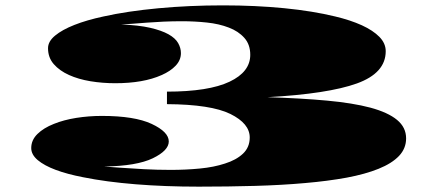

<svg xmlns="http://www.w3.org/2000/svg" viewBox="-20 -678 1626 726"><path d="M731.4 27.8Q604.5 27.8 492.9 18.8Q381.3 9.8 294.4 -7.8Q233.9 -19.5 190.9 -35.6Q147.5 -51.8 122.8 -72.5Q98.1 -93.3 98.1 -118.2Q98.1 -148.4 121.6 -171.4Q145 -194.3 183.6 -209.5Q220.7 -224.6 268.3 -232.2Q315.9 -239.7 365.2 -239.7Q488.8 -239.7 553.5 -209.5Q618.2 -179.2 618.2 -143.1Q618.2 -108.9 557.9 -79.6Q497.6 -50.3 373.5 -48.3Q394.5 -46.9 434.1 -43.9Q473.6 -41 523.7 -38.3Q573.7 -35.6 625.5 -35.6Q683.1 -35.6 736.1 -40.8Q789.1 -45.9 830.6 -59.6Q873 -72.8 898.7 -96.9Q924.3 -121.1 924.3 -158.2Q924.3 -210.9 851.1 -247.1Q777.8 -283.2 611.3 -284.2V-331.5Q769 -331.5 848.1 -369.1Q926.3 -406.2 926.3 -470.7Q926.3 -509.8 903.8 -534.9Q881.3 -560.1 845.2 -573.7Q808.6 -587.9 762.2 -592.8Q715.8 -597.7 668 -597.7Q632.8 -597.7 598.6 -596.2Q564.5 -594.7 534.2 -592.3Q501.5 -589.8 477.5 -587.9Q453.6 -585.9 438 -585.4Q503.9 -583 547.4 -573Q590.8 -563 617.2 -548.3Q643.1 -533.7 653.6 -515.1Q664.1 -496.6 664.1 -477.1Q664.1 -450.7 644.3 -429.7Q624.5 -408.7 590.8 -394Q522 -363.3 415.5 -363.3Q367.7 -363.3 322 -370.8Q276.4 -378.4 240.7 -394.5Q205.1 -410.6 183.3 -435.5Q161.6 -460.4 161.6 -495.6Q161.6 -521.5 188.5 -543.5Q214.8 -565.4 261.2 -583.7Q307.6 -602.1 371.1 -615.7Q460.9 -635.7 578.1 -646.7Q695.3 -657.7 823.2 -657.7Q946.3 -657.7 1054.9 -647Q1163.6 -636.2 1247.6 -615.7Q1304.7 -602.1 1348.1 -582.5Q1390.6 -563 1414.6 -538.6Q1438.5 -514.2 1438.5 -484.4Q1438.5 -401.9 1329.6 -362.5Q1220.7 -323.2 991.2 -310.5Q1118.2 -306.6 1216.1 -297.6Q1314 -288.6 1380.4 -271Q1447.3 -252.9 1481.4 -224.6Q1515.6 -196.3 1515.6 -154.8Q1515.6 -116.7 1488.8 -88.4Q1461.9 -60.1 1411.6 -39.8Q1361.3 -19.5 1291 -6.3Q1219.7 6.8 1133.3 14.2Q1046.4 22 944.6 24.9Q842.8 27.8 731.4 27.8Z"/></svg>

Font: Asset
Style: Regular
Weight: 400
Version: Version 1.003; ttfautohint (v1.8.4.7-5d5b)